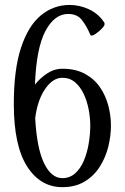

<svg xmlns="http://www.w3.org/2000/svg" viewBox="-20 -752 507 780"><path d="M233.4 8.3Q143.6 8.3 89.8 -76.4Q36.1 -161.1 36.1 -329.1Q36.1 -470.2 65.7 -559.1Q95.2 -647.9 146.5 -689.9Q197.8 -731.9 262.7 -731.9Q303.7 -731.9 341.8 -714.1Q379.9 -696.3 402.8 -661.6Q407.2 -655.3 402.6 -647Q397.9 -638.7 382.3 -625Q350.1 -598.1 346.2 -612.3Q331.1 -647.9 312 -671.6Q293 -695.3 256.8 -695.3Q201.2 -695.3 164.3 -625.5Q127.4 -555.7 122.1 -408.2Q141.1 -433.1 170.4 -452.9Q199.7 -472.7 233.4 -472.7Q287.6 -472.7 325.4 -451.9Q363.3 -431.2 386.5 -397Q409.7 -362.8 420.2 -322.3Q430.7 -281.7 430.7 -242.2Q430.7 -199.2 419.7 -155.3Q408.7 -111.3 385 -74.2Q361.3 -37.1 323.7 -14.4Q286.1 8.3 233.4 8.3ZM233.4 -28.3Q263.7 -28.3 285.4 -47.9Q307.1 -67.4 320.6 -99.1Q334 -130.9 340.3 -168.5Q346.7 -206.1 346.7 -242.2Q346.7 -273.9 340.1 -307.9Q333.5 -341.8 319.8 -370.8Q306.2 -399.9 284.7 -418Q263.2 -436 233.4 -436Q194.8 -436 163.6 -390.9Q132.3 -345.7 123 -272Q129.4 -150.9 158.7 -89.6Q188 -28.3 233.4 -28.3Z"/></svg>

Font: Dai Banna SIL
Style: Regular
Weight: 400
Designer: Victor Gaultney
Foundry: SIL International
Version: Version 4.000